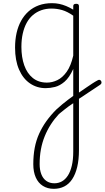

<svg xmlns="http://www.w3.org/2000/svg" viewBox="-20 -539 662 1211"><path d="M463 55Q478 45 494 34Q510 23 527.5 11Q545 -1 562.5 -12.5Q580 -24 597 -33Q604 -37 609.5 -35Q615 -33 618 -27.5Q621 -22 620 -15.5Q619 -9 611 -4Q595 7 576.5 19Q558 31 539.5 43.5Q521 56 503 68Q485 80 469 90ZM319 652Q280 652 250.5 633.5Q221 615 205.5 580Q190 545 190 497Q190 441 199 393.5Q208 346 227 304Q246 262 273 224.5Q300 187 335 152Q353 135 371.5 120Q390 105 408 91Q426 77 442 66V-104Q417 -49 387 -23.5Q357 2 326.5 9.5Q296 17 268 17Q213 17 169 -13Q125 -43 100 -100.5Q75 -158 75 -239Q75 -288 84.5 -330.5Q94 -373 113 -407.5Q132 -442 160 -467Q188 -492 225 -505.5Q262 -519 308 -519Q332 -519 353.5 -514.5Q375 -510 397 -501Q419 -492 442 -478V-500Q442 -508 446.5 -511.5Q451 -515 461 -515Q470 -515 474 -511.5Q478 -508 478 -500V407Q478 468 467 514Q456 560 435.5 591Q415 622 385.5 637Q356 652 319 652ZM323 617Q349 617 370.5 605Q392 593 408 568.5Q424 544 433 506Q442 468 442 417V112Q428 121 413.5 131.5Q399 142 383.5 154.5Q368 167 352 180Q323 211 300.5 246Q278 281 262 320.5Q246 360 238 403.5Q230 447 230 496Q230 532 240.5 559.5Q251 587 272 602Q293 617 323 617ZM276 -18Q309 -18 341.5 -33.5Q374 -49 400.5 -86Q427 -123 442 -188V-440Q405 -466 372 -475.5Q339 -485 305 -485Q270 -485 240.5 -474.5Q211 -464 187.5 -444Q164 -424 148 -394.5Q132 -365 123.5 -327Q115 -289 115 -243Q115 -178 133 -127Q151 -76 187 -47Q223 -18 276 -18Z"/></svg>

Font: Playwrite CL Thin
Style: Regular
Weight: 100
Designer: Veronika Burian, José Scaglione
Foundry: TypeTogether
Version: Version 1.002